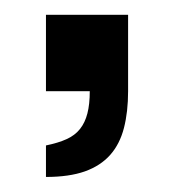

<svg xmlns="http://www.w3.org/2000/svg" viewBox="-20 -123 242 259"><path d="M42 -103H152.8V0Q152.8 27.8 147.2 49.6Q141.6 71.3 128.7 85.9Q115.7 100.6 94.5 108.2Q73.2 115.7 42 115.7V73.2Q58.6 69.8 69.8 64.7Q81.1 59.6 87.9 51Q94.7 42.5 97.9 30Q101.1 17.6 101.1 0H42Z"/></svg>

Font: Rokkitt
Style: Regular
Weight: 400
Version: Version 1.2; ttfautohint (v1.5) -l 7 -r 28 -G 50 -x 13 -D la